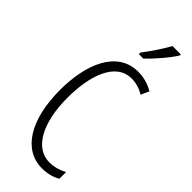

<svg xmlns="http://www.w3.org/2000/svg" viewBox="-307 -988 1034 1034"><g transform="rotate(45 209.5 -471.5)"><path d="M375 -953H311C284 -904 254 -859 214 -806V-794H248C287 -831 347 -899 375 -945ZM280 -674C312 -674 344 -665 375 -646L396 -693C359 -714 321 -725 279 -725C119 -725 50 -555 50 -358C50 -129 139 10 280 10C321 10 358 0 386 -17V-68C361 -54 326 -41 285 -41C176 -41 108 -165 108 -357C108 -521 156 -674 280 -674Z"/></g></svg>

Font: Noto Sans Display Condensed Light
Style: Regular
Weight: 300
Width: 3
Designer: Monotype Design Team
Foundry: Monotype Imaging Inc.
Version: Version 1.900